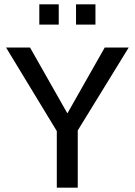

<svg xmlns="http://www.w3.org/2000/svg" viewBox="-20 -869 624 889"><path d="M8 0ZM243 -262 8 -649H119L292 -344L465 -649H576L340 -265V0H243ZM162 -849H252V-755H162ZM332 -849H422V-755H332Z"/></svg>

Font: Play
Style: Regular
Weight: 400
Designer: Jonas Hecksher (Cyrillic expansion: Cyreal)
Foundry: Jonas Hecksher, Playtype, e-types AS
Version: Version 2.101; ttfautohint (v1.5.65-e2d9)